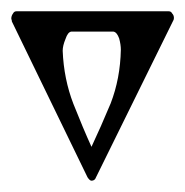

<svg xmlns="http://www.w3.org/2000/svg" viewBox="-20 -220 328 340"><path d="M9 -200Q5 -200 3 -196Q0 -192 0 -187L1 -183Q1 -183 1 -182L135 94Q139 100 142 100Q148 100 150 94L286 -182Q288 -185 288 -188Q288 -193 285 -196Q283 -200 279 -200ZM181 -164Q187 -163 191 -152Q194 -141 194 -132Q193 -81 176 -37Q158 6 142 40Q127 7 110 -36Q93 -80 91 -130Q91 -139 96 -151Q100 -163 106 -164Z"/></svg>

Font: Bravura Text
Style: Regular
Weight: 400
Designer: Daniel Spreadbury et al.
Foundry: Steinberg Media Technologies GmbH
Version: Version 1.393